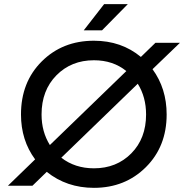

<svg xmlns="http://www.w3.org/2000/svg" viewBox="-20 -894 903 924"><path d="M432 10Q301 10 205 -67L136 0H18L149 -127Q81 -219 81 -343Q81 -499 181 -598.5Q281 -698 432 -698Q564 -698 658 -620L728 -688H846L714 -561Q782 -468 782 -343Q782 -189 682 -89.5Q582 10 432 10ZM180 -343Q180 -260 220 -196L588 -552Q524 -604 432 -604Q323 -604 251.5 -531.5Q180 -459 180 -343ZM432 -84Q541 -84 612 -156Q683 -228 683 -343Q683 -427 643 -491L275 -135Q341 -84 432 -84ZM481 -874H595L471 -748H383Z"/></svg>

Font: Roundo Medium
Style: Regular
Weight: 500
Designer: Namrata Goyal (Gurmukhi), Shiva Nallaperumal (Latin)
Foundry: Indian Type Foundry
Version: Version 1.000;PS 1.0;hotconv 1.0.88;makeotf.lib2.5.647800